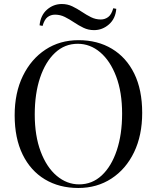

<svg xmlns="http://www.w3.org/2000/svg" viewBox="-20 -922 781 956"><path d="M371 -722Q466 -722 537.5 -679Q609 -636 648.5 -555.5Q688 -475 688 -360Q688 -248 647.5 -164Q607 -80 535 -33Q463 14 370 14Q275 14 203.5 -29Q132 -72 92.5 -153Q53 -234 53 -348Q53 -460 94 -544Q135 -628 206.5 -675Q278 -722 371 -722ZM367 -704Q302 -704 254 -659Q206 -614 179.5 -535Q153 -456 153 -352Q153 -246 182.5 -167.5Q212 -89 262.5 -46.5Q313 -4 374 -4Q439 -4 487 -49Q535 -94 561.5 -173.5Q588 -253 588 -356Q588 -463 558.5 -541Q529 -619 479 -661.5Q429 -704 367 -704ZM288 -902Q316 -902 340 -890.5Q364 -879 387 -863.5Q410 -848 433 -836.5Q456 -825 482 -825Q502 -825 518.5 -837Q535 -849 544 -881L559 -878Q555 -829 522.5 -800.5Q490 -772 448 -772Q420 -772 396 -783.5Q372 -795 349 -810.5Q326 -826 303 -837.5Q280 -849 254 -849Q233 -849 217 -837Q201 -825 192 -793L177 -796Q182 -846 214 -874Q246 -902 288 -902Z"/></svg>

Font: Playfair Display
Style: Regular
Weight: 400
Designer: Claus Eggers Sørensen
Foundry: Claus Eggers Sørensen
Version: Version 1.203